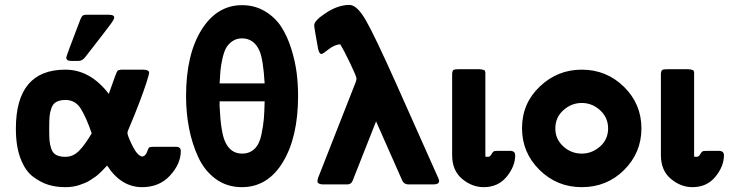

<svg xmlns="http://www.w3.org/2000/svg" viewBox="-20 -754 2994 785"><path d="M44.9 -228Q44.9 -469.2 247.1 -469.2Q349.1 -469.2 424.8 -370.1Q455.6 -459 460 -463.9Q462.9 -467.8 475.1 -469.2H564Q589.8 -469.2 589.8 -456.1Q589.8 -451.2 579.3 -418Q568.8 -384.8 548.8 -332.3Q528.8 -279.8 507.8 -231Q501 -215.8 501 -210.9Q501 -199.7 521 -158.9Q541 -118.2 561 -113.8Q575.2 -115.7 581.1 -132.8Q586.9 -149.9 591.1 -151.9Q595.2 -153.8 609.9 -153.8H700.2Q719.2 -153.8 719.2 -136.2Q719.2 -84.5 675.5 -36.6Q631.8 11.2 561 11.2Q475.1 11.2 418 -77.1Q417 -76.2 409.4 -68.1Q401.9 -60.1 398.4 -56.6Q395 -53.2 386 -44.7Q377 -36.1 369.4 -31Q361.8 -25.9 350.8 -18.6Q339.8 -11.2 328.9 -6.6Q317.9 -2 304.9 2.4Q292 6.8 277.6 9Q263.2 11.2 247.1 11.2Q210.9 11.2 179.9 2.2Q148.9 -6.8 116.5 -30.5Q84 -54.2 64.5 -104.5Q44.9 -154.8 44.9 -228ZM181.2 -220.2Q181.2 -193.4 182.6 -177.7Q184.1 -162.1 189.9 -145Q195.8 -127.9 210 -120.4Q224.1 -112.8 247.1 -112.8Q279.3 -112.8 303.7 -137.9Q328.1 -163.1 355 -209Q331.1 -277.8 309.1 -311.5Q287.1 -345.2 248 -345.2Q225.1 -345.2 210.9 -337.6Q196.8 -330.1 190.4 -312.5Q184.1 -294.9 182.6 -278.1Q181.2 -261.2 181.2 -230ZM251 -519Q251 -524.9 309.1 -675.8Q314 -687 318.6 -690.4Q323.2 -693.8 334 -693.8H423.8Q424.8 -693.8 428.5 -693.4Q432.1 -692.9 433.6 -692.9Q435.1 -692.9 437.5 -692.4Q439.9 -691.9 441.4 -690.9Q442.9 -689.9 444.3 -689Q445.8 -688 446.3 -686Q446.8 -684.1 446.8 -681.2Q446.8 -675.3 433.8 -657.2Q420.9 -639.2 328.1 -520Q315.9 -504.9 300.8 -504.9H271Q251 -504.9 251 -519Z M740.7 -360.8Q740.7 -530.8 803.7 -631.8Q866.7 -732.9 969.7 -732.9Q1021.5 -732.9 1063.2 -708Q1105 -683.1 1129.9 -644.5Q1154.8 -606 1170.9 -554.4Q1187 -502.9 1192.9 -456.1Q1198.7 -409.2 1198.7 -361.8Q1198.7 -193.8 1136.7 -91.3Q1074.7 11.2 968.8 11.2Q907.7 11.2 861.8 -22.5Q815.9 -56.2 790.3 -112.1Q764.6 -168 752.7 -231Q740.7 -293.9 740.7 -360.8ZM877.9 -318.8Q882.8 -213.9 899.9 -175.8Q921.9 -126 969.7 -126Q1000.5 -126 1020.8 -145.5Q1041 -165 1048.8 -203.6Q1056.6 -242.2 1058.8 -268.6Q1061 -294.9 1062 -339.8H877.9ZM877.9 -413.1H1062Q1056.2 -511.2 1041 -545.9Q1019 -596.7 969.7 -597.2Q946.8 -597.2 929.7 -585.2Q912.6 -573.2 903.8 -556.6Q895 -540 888.9 -512Q882.8 -483.9 881.3 -464.6Q879.9 -445.3 877.9 -413.1Z M1264.6 -650.9Q1264.6 -669.9 1313.7 -701.9Q1362.8 -733.9 1408.7 -733.9Q1439.5 -733.9 1475.6 -671.4Q1511.7 -608.9 1600.6 -410.2L1771.5 -26.9Q1775.4 -18.1 1775.4 -14.2Q1775.4 0 1751.5 0H1648.4Q1631.3 -1 1624.5 -16.1L1517.6 -257.8L1421.4 -14.2Q1415.5 0 1399.4 0H1301.8Q1284.7 0 1278.8 -7.8Q1276.9 -14.6 1279.8 -24.9L1434.6 -418.9Q1437.5 -427.7 1437.5 -433.1Q1437.5 -440.9 1412.6 -493.4Q1387.7 -545.9 1370.6 -573.2Q1345.7 -570.3 1322.8 -551.8Q1299.8 -533.2 1294.4 -533.2Q1285.6 -533.2 1280.8 -553.2Q1264.6 -641.1 1264.6 -650.9Z M1828.6 -120.1V-452.1Q1829.6 -466.3 1835.4 -468.8Q1841.3 -471.2 1865.2 -471.2H1937.5Q1949.7 -471.2 1961.4 -466.8L1964.4 -459V-113.8Q1968.3 -112.8 1974.6 -112.8Q1983.4 -112.8 1989 -122.8Q1994.6 -132.8 1998.5 -135Q2002.4 -137.2 2018.6 -137.2H2065.4Q2086.4 -137.2 2086.4 -119.1Q2086.4 -74.2 2051.5 -31.5Q2016.6 11.2 1957.5 11.2Q1909.7 11.2 1869.1 -22.9Q1828.6 -57.1 1828.6 -120.1Z M2114.3 -230Q2114.3 -331.1 2186.8 -400.1Q2259.3 -469.2 2358.4 -469.2Q2459.5 -469.2 2531 -399.2Q2602.5 -329.1 2602.5 -229Q2602.5 -129.9 2532 -59.3Q2461.4 11.2 2358.4 11.2Q2257.3 11.2 2185.8 -59.3Q2114.3 -129.9 2114.3 -230ZM2250.5 -229Q2250.5 -185.1 2283 -155.5Q2315.4 -126 2358.4 -126Q2400.4 -126 2433.3 -155Q2466.3 -184.1 2466.3 -229Q2466.3 -272.9 2433.8 -303Q2401.4 -333 2358.4 -333Q2316.4 -333 2283.4 -303.5Q2250.5 -273.9 2250.5 -229Z M2682.1 -120.1V-452.1Q2683.1 -466.3 2689 -468.8Q2694.8 -471.2 2718.8 -471.2H2791Q2803.2 -471.2 2814.9 -466.8L2817.9 -459V-113.8Q2821.8 -112.8 2828.1 -112.8Q2836.9 -112.8 2842.5 -122.8Q2848.1 -132.8 2852.1 -135Q2856 -137.2 2872.1 -137.2H2918.9Q2939.9 -137.2 2939.9 -119.1Q2939.9 -74.2 2905 -31.5Q2870.1 11.2 2811 11.2Q2763.2 11.2 2722.7 -22.9Q2682.1 -57.1 2682.1 -120.1Z"/></svg>

Font: CMU Sans Serif
Style: Bold
Weight: 700
Version: Version 0.7.0